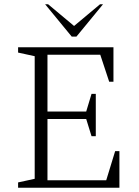

<svg xmlns="http://www.w3.org/2000/svg" viewBox="-20 -882 651 902"><path d="M65 0V-25L143 -42V-618L65 -635V-660H513V-498H493L451 -625H203V-358H385L410 -441H430V-242H410L385 -323H203V-35H479L521 -172H541V0ZM317 -710 192 -862H206L328 -760L450 -862H464L339 -710Z"/></svg>

Font: Spectral SC ExtraLight
Style: Regular
Weight: 275
Designer: Jean-Baptiste Levee
Foundry: Production Type
Version: Version 2.001